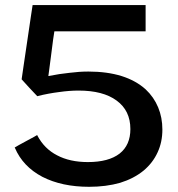

<svg xmlns="http://www.w3.org/2000/svg" viewBox="-20 -719 694 750"><path d="M325.2 -439.5Q290 -439.5 252 -434.6Q212.9 -430.7 168.9 -421.9Q168.9 -421.9 171.9 -444.3Q174.8 -466.8 178.7 -496.1Q183.6 -532.2 187.5 -564.5Q192.4 -596.7 192.4 -596.7Q192.4 -596.7 238.3 -596.7Q284.2 -596.7 343.8 -596.7Q369.1 -596.7 395.5 -596.7Q421.9 -596.7 445.3 -596.7Q489.3 -596.7 518.6 -596.7Q548.8 -596.7 548.8 -596.7Q548.8 -596.7 548.8 -610.4Q548.8 -623 548.8 -640.6Q548.8 -661.1 548.8 -679.7Q548.8 -699.2 548.8 -699.2Q548.8 -699.2 511.7 -699.2Q474.6 -699.2 419.9 -699.2Q390.6 -699.2 358.4 -699.2Q326.2 -699.2 294.9 -699.2Q220.7 -699.2 164.1 -699.2Q107.4 -699.2 107.4 -699.2Q107.4 -699.2 101.6 -661.1Q95.7 -624 88.9 -575.2Q80.1 -516.6 72.3 -462.9Q64.5 -409.2 64.5 -409.2Q64.5 -409.2 94.7 -376Q126 -342.8 126 -342.8Q126 -342.8 127 -343.8Q127 -343.8 127 -343.8Q170.9 -354.5 210.9 -359.4Q251 -365.2 287.1 -365.2Q382.8 -365.2 435.5 -326.2Q489.3 -287.1 489.3 -214.8Q489.3 -152.3 447.3 -119.1Q404.3 -85.9 323.2 -85.9Q252.9 -85.9 203.1 -112.3Q153.3 -137.7 126 -189.5Q126 -189.5 126 -190.4Q125 -191.4 125 -191.4Q125 -191.4 113.3 -184.6Q102.5 -178.7 87.9 -170.9Q69.3 -161.1 53.7 -152.3Q37.1 -142.6 37.1 -142.6Q37.1 -142.6 37.1 -142.6Q38.1 -141.6 38.1 -141.6Q69.3 -68.4 145.5 -28.3Q221.7 10.7 328.1 10.7Q394.5 10.7 449.2 -4.9Q502.9 -21.5 541 -52.7Q577.1 -83 595.7 -124Q614.3 -164.1 614.3 -212.9Q614.3 -259.8 597.7 -299.8Q581.1 -339.8 548.8 -370.1Q510.7 -404.3 455.1 -421.9Q398.4 -439.5 325.2 -439.5Z"/></svg>

Font: umazing
Style: Display
Weight: 400
Designer: umazing